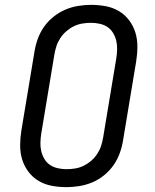

<svg xmlns="http://www.w3.org/2000/svg" viewBox="-20 -763 640 791"><path d="M254 8Q223 8 193.5 2.5Q164 -3 139.5 -17.5Q115 -32 97.5 -55Q80 -78 71.5 -105.5Q63 -133 63 -163.5Q63 -194 68 -225L122 -550Q126 -576 135.5 -602.5Q145 -629 161 -652Q177 -675 200 -693.5Q223 -712 248.5 -723Q274 -734 301.5 -738.5Q329 -743 355 -743Q386 -743 415.5 -737.5Q445 -732 469.5 -717.5Q494 -703 511.5 -680Q529 -657 537.5 -629.5Q546 -602 546 -571.5Q546 -541 541 -510L487 -185Q483 -159 473.5 -132.5Q464 -106 448 -83Q432 -60 409.5 -41.5Q387 -23 361 -12Q335 -1 307.5 3.5Q280 8 254 8ZM254 -66Q272 -66 290 -69Q308 -72 324.5 -80Q341 -88 355.5 -100.5Q370 -113 380.5 -129Q391 -145 396.5 -162Q402 -179 405 -197L459 -522Q462 -541 462.5 -559.5Q463 -578 459 -595Q455 -612 446 -627Q437 -642 423 -651.5Q409 -661 391 -665Q373 -669 355 -669Q337 -669 319 -666Q301 -663 284.5 -655Q268 -647 253.5 -634.5Q239 -622 228.5 -606Q218 -590 212.5 -573Q207 -556 204 -538L150 -213Q147 -194 146.5 -175.5Q146 -157 150 -140Q154 -123 163 -108Q172 -93 186 -83.5Q200 -74 218 -70Q236 -66 254 -66Z"/></svg>

Font: Iosevka HT Extended
Style: Italic
Weight: 400
Width: 7
Italic angle: -9°
Monospace: yes
Designer: Belleve Invis
Foundry: Belleve Invis
Version: Version 32.3.0; ttfautohint (v1.8.4)